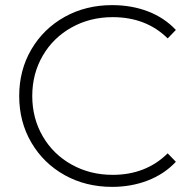

<svg xmlns="http://www.w3.org/2000/svg" viewBox="-20 -725 756 750"><path d="M55 -350Q55 -451 102.5 -532Q150 -613 232.5 -659Q315 -705 418 -705Q494 -705 558 -680.5Q622 -656 667 -608L635 -575Q551 -658 420 -658Q332 -658 260 -618Q188 -578 147 -507.5Q106 -437 106 -350Q106 -263 147 -192.5Q188 -122 260 -82Q332 -42 420 -42Q550 -42 635 -126L667 -93Q622 -45 557.5 -20Q493 5 418 5Q315 5 232.5 -41Q150 -87 102.5 -168Q55 -249 55 -350Z"/></svg>

Font: Montserrat Atlas Light
Style: Regular
Weight: 300
Designer: Julieta Ulanovsky
Foundry: Julieta Ulanovsky
Version: Version 7.200